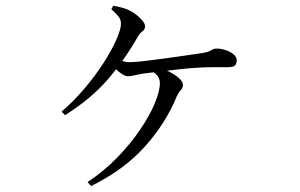

<svg xmlns="http://www.w3.org/2000/svg" viewBox="-20 -591 1040 665"><path d="M193.4 -204.4Q236 -241 273.5 -285.5Q311 -330 338.9 -373.5Q366.9 -417.1 382.9 -453.3Q399 -489.6 399 -509.1Q399 -522.4 391 -533.1Q383 -543.8 365.6 -559.1L372 -571.1Q389.1 -568.3 404.4 -564Q419.7 -559.7 431.3 -553.4Q443.3 -547.8 454.8 -537.9Q466.3 -528.1 474.3 -518.2Q482.4 -508.4 482.4 -499.9Q482.4 -488.8 473.7 -482.9Q465.1 -476.9 457.4 -464.1Q413.4 -386.3 355.3 -318.2Q297.2 -250.1 205.3 -192.1ZM375.4 -390.4Q391.3 -383.2 404.2 -379.4Q417.1 -375.6 429.7 -375.6Q445.5 -375.6 479.2 -379.5Q513 -383.4 552.5 -388.8Q591.9 -394.2 625.6 -399.2Q659.3 -404.2 674.9 -406.4Q701.5 -410.2 710.7 -416.5Q719.9 -422.8 730.1 -422.8Q745 -422.8 761 -417.6Q777 -412.5 788.4 -403.3Q799.8 -394.1 799.8 -382.2Q799.8 -371.4 794.4 -364.8Q789.1 -358.2 768.5 -358.2Q750.6 -358.2 720.4 -358.3Q690.2 -358.4 663.4 -356.4Q640.2 -355.4 604.2 -351.4Q568.3 -347.4 532.7 -343.2Q497.2 -339 473.7 -335.8Q460.5 -333.6 447.2 -330.3Q433.9 -326.9 422.9 -326.9Q414.9 -326.9 403.5 -334Q392.2 -341.1 381.7 -351.2Q371.2 -361.4 363.2 -369ZM295.5 53.5 283.4 39.6Q339.4 2.4 385.5 -44.8Q431.5 -92.1 464.6 -140.8Q497.7 -189.5 515.7 -232.2Q533.7 -274.9 533.7 -302.9Q533.7 -316.8 526.1 -327.3Q518.4 -337.9 505.3 -344.9L517.5 -358.4Q544.5 -353.4 566.3 -342.5Q588.1 -331.6 600.9 -319.4Q613.7 -307.3 613.7 -297.8Q613.7 -286.5 606.2 -279.1Q598.8 -271.6 593.1 -259.2Q555.1 -165.5 482.8 -84.5Q410.6 -3.4 295.5 53.5Z"/></svg>

Font: Source Han Serif JP VF
Style: Regular
Weight: 250
Designer: Ryoko NISHIZUKA 西塚涼子 (kana & ideographs); Frank Grießhammer (Latin, Greek & Cyrillic); Wenlong ZHANG 张文龙 (bopomofo); San
Foundry: Adobe
Version: Version 2.001;hotconv 1.1.0;makeotfexe 2.6.0